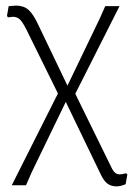

<svg xmlns="http://www.w3.org/2000/svg" viewBox="-20 -477 475 686"><path d="M435 146 429 181Q413 188 398 189Q376 189 362.5 178Q349 167 337 140L215 -113L93 139L73 185H22L187 -143L75 -370Q61 -398 51 -407.5Q41 -417 26 -417Q22 -417 8 -415L5 -421L11 -455Q31 -457 37 -457Q64 -457 81 -442.5Q98 -428 115 -392L221 -171L336 -410L356 -455H407L249 -142L377 119Q384 134 391 140Q398 146 408 146Q418 146 430 142Z"/></svg>

Font: Luna Sans Light
Style: Regular
Weight: 300
Designer: Juan Pablo del Peral
Foundry: Huerta Tipografica
Version: Version 2.001; ttfautohint (v1.5)